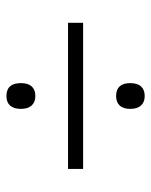

<svg xmlns="http://www.w3.org/2000/svg" viewBox="45 -658 480 611"><g transform="rotate(-90 285.5 -353.0)"><path d="M285 -481C312 -481 326 -497 326 -527C326 -558 312 -573 285 -573C259 -573 244 -558 244 -527C244 -497 259 -481 285 -481ZM53 -329H518V-377H53ZM285 -133C312 -133 326 -149 326 -179C326 -209 312 -224 285 -224C259 -224 244 -209 244 -179C244 -149 259 -133 285 -133Z"/></g></svg>

Font: Noto Sans Khmer UI Light
Style: Regular
Weight: 300
Designer: Danh Hong and the Monotype Design Team
Foundry: Monotype Imaging Inc.
Version: Version 2.002